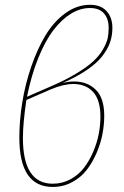

<svg xmlns="http://www.w3.org/2000/svg" viewBox="-20 -755 507 785"><path d="M282.7 -421.9Q337.4 -421.9 371.8 -387.9Q406.2 -354 406.2 -281.7Q406.2 -245.6 398.9 -207Q391.6 -168.5 374.8 -129.4Q357.9 -90.3 334.2 -59.8Q310.5 -29.3 274.4 -10Q238.3 9.3 195.3 9.3Q59.1 9.3 59.1 -192.4Q59.1 -261.7 71 -335.9Q83 -410.2 107.4 -481.7Q131.8 -553.2 165.5 -609.6Q199.2 -666 246.8 -700.7Q294.4 -735.4 348.1 -735.4Q392.1 -735.4 415.8 -709.5Q439.5 -683.6 439.5 -640.6Q439.5 -609.9 430.2 -582.5Q420.9 -555.2 398.7 -526.1Q376.5 -497.1 335.2 -469Q293.9 -440.9 234.9 -415Q257.8 -421.9 282.7 -421.9ZM347.7 -722.2Q308.6 -722.2 271 -699.5Q233.4 -676.8 199.5 -633.1Q165.5 -589.4 137 -519Q108.4 -448.7 90.3 -359.4L188 -401.9Q249 -428.2 293.5 -455.3Q337.9 -482.4 362.5 -505.6Q387.2 -528.8 401.6 -554.2Q416 -579.6 420.2 -598.6Q424.3 -617.7 424.3 -640.6Q424.3 -678.2 405 -700.2Q385.7 -722.2 347.7 -722.2ZM195.8 -3.9Q234.9 -3.9 268.3 -22.2Q301.8 -40.5 323.7 -69.3Q345.7 -98.1 361.3 -135Q377 -171.9 383.8 -208Q390.6 -244.1 390.6 -277.3Q390.6 -346.2 360.8 -378.9Q331.1 -411.6 279.3 -411.6Q239.7 -411.6 187.5 -389.6L87.9 -346.2Q73.7 -251.5 73.7 -190.9Q73.7 -3.9 195.8 -3.9Z"/></svg>

Font: Fira Sans Compressed Hair
Style: Italic
Weight: 100
Width: 3
Italic angle: -8°
Designer: Carrois Corporate & Edenspiekermann AG
Foundry: Carrois Corporate GbR & Edenspiekermann AG
Version: Version 4.203;PS 004.203;hotconv 1.0.88;makeotf.lib2.5.64775